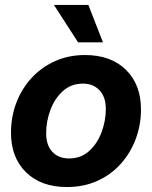

<svg xmlns="http://www.w3.org/2000/svg" viewBox="-20 -752 620 784"><path d="M253.4 11.7Q147.5 11.7 86.2 -48.6Q24.9 -108.9 24.9 -209.5Q24.9 -274.9 46.6 -332.3Q68.4 -389.6 108.9 -433.6Q149.4 -477.5 204.8 -502.4Q260.3 -527.3 327.1 -527.3Q433.1 -527.3 494.4 -466.8Q555.7 -406.2 555.7 -305.2Q555.7 -242.2 534.4 -185.1Q513.2 -127.9 473.6 -83.5Q434.1 -39.1 378.2 -13.7Q322.3 11.7 253.4 11.7ZM261.7 -105Q311 -105 344.5 -135.7Q377.9 -166.5 395 -212.9Q412.1 -259.3 412.1 -306.6Q412.1 -356.4 386.2 -383.5Q360.4 -410.6 318.8 -410.6Q270.5 -410.6 236.8 -380.1Q203.1 -349.6 185.8 -303Q168.5 -256.3 168.5 -208Q168.5 -158.2 194.1 -131.6Q219.7 -105 261.7 -105ZM298.8 -579.1 200.2 -731.9H340.8L400.4 -579.1Z"/></svg>

Font: Inter Display
Style: Bold Italic
Weight: 700
Italic angle: -9.39999°
Designer: Rasmus Andersson
Foundry: rsms
Version: Version 4.000;git-a52131595